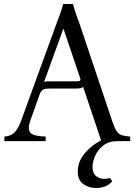

<svg xmlns="http://www.w3.org/2000/svg" viewBox="-20 -708 674 963"><path d="M462 235Q425 235 397.5 215Q370 195 370 152Q370 103 404.5 61.5Q439 20 487 -4L397 -272Q392 -267 382 -265.5Q372 -264 361 -264H230Q208 -264 197 -259Q186 -254 178 -232L131 -100Q118 -62 131.5 -43.5Q145 -25 209 -23V0H2V-23Q34 -25 52.5 -43.5Q71 -62 85 -100L262 -586Q272 -612 281 -637Q290 -662 297 -688H346Q353 -662 361.5 -637Q370 -612 380 -586L543 -100Q555 -65 565.5 -49.5Q576 -34 592 -29.5Q608 -25 633 -23V0H568Q525 0 497.5 22Q470 44 457 74.5Q444 105 444 129Q444 167 471 181Q498 195 532 185L543 201Q527 220 506 227.5Q485 235 462 235ZM362 -300Q376 -300 381 -303.5Q386 -307 381 -319L299 -562H297L201 -297Q206 -299 213 -299.5Q220 -300 229 -300Z"/></svg>

Font: Bona Nova
Style: Regular
Weight: 400
Designer: Mateusz Machalski
Foundry: Capitalics
Version: Version 4.001; ttfautohint (v1.8.3)